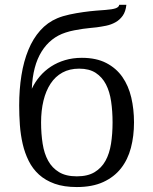

<svg xmlns="http://www.w3.org/2000/svg" viewBox="-20 -756 628 787"><path d="M294.9 10.7Q242.2 10.7 204.1 -2.9Q166 -16.6 139.9 -40.3Q113.8 -64 97.7 -96.4Q81.5 -128.9 73 -166Q64.5 -203.1 61.5 -243.4Q58.6 -283.7 58.6 -323.7Q58.6 -389.6 67.9 -447.3Q77.1 -504.9 96.2 -551.3Q115.2 -597.7 144.8 -630.9Q174.3 -664.1 214.8 -681.2Q236.8 -690.4 265.1 -696.5Q293.5 -702.6 321.8 -706.5Q350.1 -710.4 374.5 -712.4Q398.9 -714.4 412.6 -715.3Q439.9 -717.3 453.6 -721.9Q467.3 -726.6 468.8 -736.3H498Q495.1 -708.5 482.9 -691.4Q470.7 -674.3 453.1 -664.6Q435.5 -654.8 415 -650.6Q394.5 -646.5 376 -644Q365.2 -642.6 350.6 -641.4Q335.9 -640.1 319.3 -637.7Q302.7 -635.3 284.7 -631.8Q266.6 -628.4 249 -622.6Q186.5 -602.5 150.4 -544.4Q114.3 -486.3 110.4 -392.1Q123.5 -419.9 143.3 -443.1Q163.1 -466.3 189 -483.2Q214.8 -500 246.6 -509.5Q278.3 -519 315.4 -519Q374.5 -519 415.5 -497.8Q456.5 -476.6 481.7 -440.4Q506.8 -404.3 518.1 -356.2Q529.3 -308.1 529.3 -254.4Q529.3 -198.2 516.6 -149.9Q503.9 -101.6 475.8 -65.9Q447.8 -30.3 403.1 -9.8Q358.4 10.7 294.9 10.7ZM148.4 -254.4Q148.4 -207.5 154.8 -167Q161.1 -126.5 177.5 -96.9Q193.8 -67.4 222.2 -50.3Q250.5 -33.2 294.9 -33.2Q339.4 -33.2 367.7 -50.3Q396 -67.4 412.4 -96.9Q428.7 -126.5 435.1 -167Q441.4 -207.5 441.4 -254.4Q441.4 -299.8 435.5 -340.1Q429.7 -380.4 414.3 -410.2Q398.9 -439.9 372.3 -457.3Q345.7 -474.6 304.7 -474.6Q265.1 -474.6 235.8 -458.5Q206.5 -442.4 187.3 -413.1Q168 -383.8 158.2 -343.3Q148.4 -302.7 148.4 -254.4Z"/></svg>

Font: Arian AMU Serif
Style: Regular
Weight: 400
Designer: Ruben Hakobyan (Tarumian)
Foundry: Ruben Hakobyan (Tarumian)
Version: Version 1.002